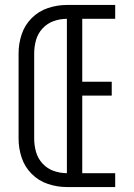

<svg xmlns="http://www.w3.org/2000/svg" viewBox="-20 -755 540 775"><path d="M250 0Q211 0 173.5 -12.5Q136 -25 108 -53Q80 -81 67.5 -118.5Q55 -156 55 -195V-540Q55 -579 67.5 -616.5Q80 -654 108 -682Q136 -710 173.5 -722.5Q211 -735 250 -735H445V-679H312V-425H431V-369H312V-56H445V0ZM250 -56V-679Q223 -679 197 -670Q171 -661 152 -640.5Q133 -620 125.5 -593.5Q118 -567 118 -540V-195Q118 -168 125.5 -141.5Q133 -115 152 -94.5Q171 -74 197 -65Q223 -56 250 -56Z"/></svg>

Font: Iosevka SS01 Light
Style: Regular
Weight: 300
Monospace: yes
Designer: Belleve Invis
Foundry: Belleve Invis
Version: 2.3.3; ttfautohint (v1.8.3)